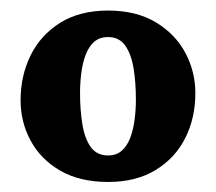

<svg xmlns="http://www.w3.org/2000/svg" viewBox="-20 -824 420 373"><path d="M135.5 -643Q135.5 -663 138 -682.5Q140.5 -702 146.5 -717.8Q152.5 -733.5 163 -742.8Q173.5 -752 190 -752Q211.5 -752 223.2 -735.5Q235 -719 239.5 -691.2Q244 -663.5 244 -631Q244 -611 241.5 -591.5Q239 -572 233 -556.2Q227 -540.5 216.5 -531.2Q206 -522 190 -522Q168 -522 156.2 -538.5Q144.5 -555 140 -582.8Q135.5 -610.5 135.5 -643ZM20 -629Q20 -587 39.5 -550.8Q59 -514.5 97 -492.5Q135 -470.5 190 -470.5Q244.5 -470.5 282.5 -493.8Q320.5 -517 340 -556Q359.5 -595 359.5 -643Q359.5 -685 340 -721.5Q320.5 -758 282.5 -780.8Q244.5 -803.5 190 -803.5Q135 -803.5 97 -779.8Q59 -756 39.5 -716.5Q20 -677 20 -629Z"/></svg>

Font: Besley ExtraBold
Style: Regular
Weight: 800
Designer: Owen Earl
Foundry: indestructible type*
Version: Version 2.001